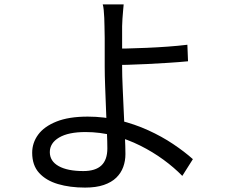

<svg xmlns="http://www.w3.org/2000/svg" viewBox="-20 -805 1040 871"><path d="M541 -785Q540 -775 538.5 -757Q537 -739 535.5 -720Q534 -701 534 -686Q534 -652 534 -603Q534 -554 534 -503Q534 -462 536.5 -407.5Q539 -353 541.5 -296Q544 -239 546.5 -188.5Q549 -138 549 -106Q549 -75 539 -47.5Q529 -20 507.5 1Q486 22 451 34Q416 46 366 46Q297 46 243 30Q189 14 157.5 -20.5Q126 -55 126 -112Q126 -157 153 -194Q180 -231 236 -253.5Q292 -276 378 -276Q452 -276 521.5 -259Q591 -242 652.5 -214Q714 -186 765.5 -151.5Q817 -117 855 -83L807 -7Q770 -45 721.5 -80.5Q673 -116 616 -144.5Q559 -173 496.5 -189.5Q434 -206 368 -206Q290 -206 248 -181Q206 -156 206 -115Q206 -74 246 -51.5Q286 -29 358 -29Q413 -29 440 -54.5Q467 -80 467 -132Q467 -160 465 -206.5Q463 -253 461 -307Q459 -361 457 -412.5Q455 -464 455 -503Q455 -532 455 -566Q455 -600 455 -632.5Q455 -665 454 -686Q454 -704 453 -723.5Q452 -743 450.5 -759.5Q449 -776 446 -785ZM490 -584Q515 -584 556 -585Q597 -586 645 -588Q693 -590 741 -593.5Q789 -597 830 -602L833 -527Q792 -523 743.5 -520Q695 -517 647 -514.5Q599 -512 557.5 -511Q516 -510 490 -510Z"/></svg>

Font: Noto Sans SC Thin
Style: Regular
Weight: 400
Version: Version 2.004-H2;hotconv 1.0.118;makeotfexe 2.5.65603